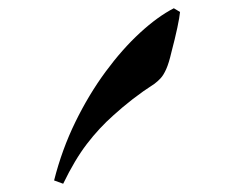

<svg xmlns="http://www.w3.org/2000/svg" viewBox="-20 -440 575 465"><path d="M133 5 111 -3Q130 -78 162.5 -144.5Q195 -211 235.5 -266Q276 -321 319 -360.5Q362 -400 401 -420L416 -411Q415 -399 409.5 -373Q404 -347 395 -313Q389 -287 382.5 -272.5Q376 -258 369 -250.5Q362 -243 354 -237Q326 -219 301.5 -200Q277 -181 255 -161Q220 -130 190.5 -91.5Q161 -53 133 5Z"/></svg>

Font: Noto Nastaliq Urdu Medium
Style: Regular
Weight: 500
Designer: Monotype Design Team (Patrick Giasson: type design, Kamal Mansour: OpenType code, Glenda Bellarosa). Updated by Simon Co
Foundry: Monotype Imaging Inc., Simon Cozens
Version: Version 3.007